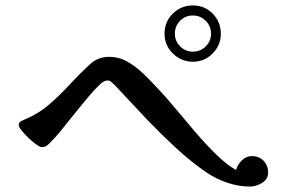

<svg xmlns="http://www.w3.org/2000/svg" viewBox="-20 -783 1040 706"><path d="M756 -659Q756 -687 736.5 -706.5Q717 -726 689 -726Q661 -726 642 -706.5Q623 -687 623 -659Q623 -632 642.5 -612.5Q662 -593 689 -593Q717 -593 736.5 -612.5Q756 -632 756 -659ZM966 -148Q966 -124 943.5 -110.5Q921 -97 900 -97Q858 -97 817.5 -110.5Q777 -124 742 -147Q682 -188 627 -239Q572 -290 522 -342Q499 -366 477 -390Q455 -414 432 -438Q422 -448 412 -459.5Q402 -471 391 -480Q387 -484 384 -485.5Q381 -487 375 -487Q362 -487 347.5 -472.5Q333 -458 325 -450Q303 -425 281 -398Q259 -371 238 -345Q221 -323 202 -300Q183 -277 163 -257Q156 -250 150 -246Q144 -242 133 -242Q127 -242 113 -252Q99 -262 84.5 -276Q70 -290 59.5 -303Q49 -316 49 -322Q49 -334 58 -338Q67 -342 76 -346Q125 -367 163.5 -401Q202 -435 237.5 -473.5Q273 -512 311 -547Q341 -574 380 -574Q418 -574 449 -556Q480 -538 507 -512Q534 -486 558 -460Q587 -430 623 -386.5Q659 -343 698.5 -297Q738 -251 776.5 -213.5Q815 -176 848 -158Q853 -177 869 -193Q885 -209 906 -209Q933 -209 949.5 -191.5Q966 -174 966 -148ZM792 -659Q792 -617 762 -586.5Q732 -556 689 -556Q647 -556 616 -586Q585 -616 585 -659Q585 -703 615.5 -733Q646 -763 689 -763Q733 -763 762.5 -732.5Q792 -702 792 -659Z"/></svg>

Font: Kaisei Decol
Style: Bold
Weight: 700
Designer: Font-Kai, 金井和夫
Foundry: KAZUO KANAI
Version: Version 5.003